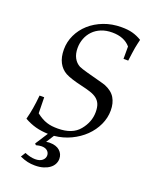

<svg xmlns="http://www.w3.org/2000/svg" viewBox="-166 -797 888 1104"><g transform="rotate(20 278.0 -245.0)"><path d="M230.5 16.1 200.2 64Q205.6 63 210.4 62.3Q215.3 61.5 220.2 61.5Q261.7 61.5 283.4 81.1Q305.2 100.6 305.2 130.4Q305.2 146.5 297.6 161.6Q290 176.8 274.9 188.2Q259.8 199.7 237.3 206.8Q214.8 213.9 185.1 213.9Q161.1 213.9 140.1 209.2Q119.1 204.6 92.8 192.9L110.4 164.6Q146.5 179.2 174.3 179.2Q202.6 179.2 217.8 166.3Q232.9 153.3 232.9 135.7Q232.9 119.1 220.5 107.9Q208 96.7 185.5 96.7Q171.9 96.7 151.4 102.1L144 94.2L193.8 17.1Q151.4 15.6 117.4 6.3Q83.5 -2.9 48.3 -22.5Q53.2 -42 57.1 -59.6Q61 -77.1 63.5 -93.3Q69.3 -126.5 73.7 -173.3H102.1L104 -75.7Q121.1 -62.5 136.7 -53.7Q152.3 -44.9 168.2 -39.8Q184.1 -34.7 200.4 -32.7Q216.8 -30.8 235.8 -30.8Q325.7 -30.8 367.2 -82Q409.7 -133.3 409.7 -194.3Q409.7 -223.6 401.9 -242.4Q394 -261.2 377.9 -273.7Q361.8 -286.1 337.6 -293.9Q313.5 -301.8 281.2 -309.1Q210.9 -325.2 178.7 -342.3Q147.9 -359.4 131.1 -391.6Q114.3 -423.8 114.3 -470.7Q114.3 -517.6 134.3 -559.8Q154.3 -602.1 189.9 -634Q225.6 -666 275.1 -685.1Q324.7 -704.1 383.3 -704.1Q402.3 -704.1 418.7 -702.4Q435.1 -700.7 449.7 -696.8Q464.4 -692.9 478.5 -686.8Q492.7 -680.7 507.3 -671.9Q503.9 -658.2 501 -644.8Q498 -631.3 495.6 -618.7Q493.2 -606 490.5 -585.4Q487.8 -564.9 483.9 -536.6H455.1V-612.3Q417 -657.2 343.3 -657.2Q306.2 -657.2 276.6 -645.3Q247.1 -633.3 227.1 -612.5Q207 -591.8 196.3 -564.2Q185.5 -536.6 185.5 -505.4Q185.5 -470.2 198.7 -445.6Q211.9 -420.9 235.8 -408.2Q242.2 -405.3 256.1 -400.6Q270 -396 288.1 -391.1Q306.2 -386.2 325.4 -381.1Q344.7 -376 361.8 -371.3Q378.9 -366.7 391.1 -363.3Q403.3 -359.9 406.2 -358.4Q450.2 -340.3 469 -308.6Q487.8 -276.9 487.8 -232.4Q487.8 -187 468 -144.3Q448.2 -101.6 413.6 -67.9Q378.9 -34.2 331.8 -11.7Q284.7 10.7 230.5 16.1Z"/></g></svg>

Font: XB Kayhan
Style: Italic
Weight: 400
Italic angle: -12°
Designer: Behnam
Foundry: Irmug
Version: Version 7.300 2009